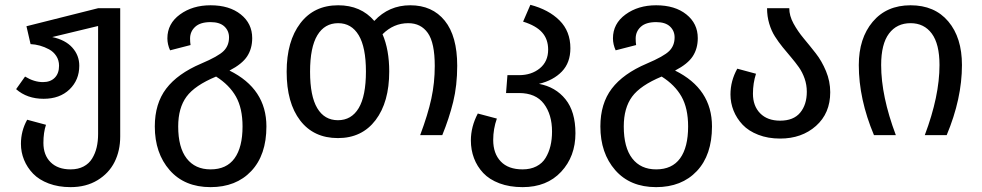

<svg xmlns="http://www.w3.org/2000/svg" viewBox="-20 -561 4075 797"><path d="M387.2 -526.9H479V5.9Q479 64.5 455.6 111.3Q432.1 158.2 384.8 187Q337.4 215.8 272.9 215.8Q222.7 215.8 182.4 200.7Q142.1 185.5 117.4 159.9Q92.8 134.3 79.8 102.5Q66.9 70.8 66.9 36.1Q66.9 -17.6 92.8 -64L170.9 -43Q160.2 -11.2 160.2 32.2Q160.2 83 190.2 112.5Q220.2 142.1 272.9 142.1Q304.2 142.1 326.9 130.1Q349.6 118.2 362.5 96.9Q375.5 75.7 381.3 50.5Q387.2 25.4 387.2 -4.9V-453.1L196.8 -407.2Q251.5 -395.5 280.3 -363.3Q309.1 -331.1 309.1 -288.1Q309.1 -229 268.6 -189.9Q228 -150.9 161.1 -150.9Q92.3 -150.9 46.9 -190.9L84 -243.2Q121.6 -220.2 158.2 -220.2Q189.5 -220.2 207.3 -238.3Q225.1 -256.3 225.1 -288.1Q225.1 -311 213.6 -328.6Q202.1 -346.2 183.6 -356.2Q165 -366.2 145.8 -371.6Q126.5 -377 106.9 -377.9L89.8 -452.1Z M932.6 -268.1Q1085.9 -192.4 1085.9 -36.1Q1085.9 82.5 1022.9 149.2Q960 215.8 854 215.8Q746.1 215.8 684.3 145.3Q622.6 74.7 622.6 -36.1Q622.6 -130.9 669.9 -193.1Q717.3 -255.4 814.9 -296.9Q886.2 -327.1 908.4 -349.4Q930.7 -371.6 930.7 -405.8Q930.7 -433.1 911.4 -451.2Q892.1 -469.2 854 -469.2Q811.5 -469.2 790.3 -449.7Q769 -430.2 769 -400.9Q769 -385.7 771 -374L686 -352.1Q674.8 -377 674.8 -401.9Q674.8 -462.9 727.1 -501Q779.3 -539.1 854 -539.1Q932.1 -539.1 979.5 -501.2Q1026.9 -463.4 1026.9 -402.8Q1026.9 -359.4 1006.1 -327.4Q985.4 -295.4 932.6 -268.1ZM854 142.1Q920.4 142.1 953.6 96.2Q986.8 50.3 986.8 -36.1Q986.8 -111.3 959.5 -159.9Q932.1 -208.5 877 -243.2Q788.6 -206.5 754.2 -159.7Q719.7 -112.8 719.7 -36.1Q719.7 51.3 754.9 96.7Q790 142.1 854 142.1Z M1683.1 -539.1Q1774.4 -539.1 1826.2 -475.1Q1877.9 -411.1 1877.9 -288.1Q1877.9 -206.1 1861.1 -137.7Q1844.2 -69.3 1815.9 0H1724.1Q1756.3 -85.9 1770.5 -151.6Q1784.7 -217.3 1784.7 -287.1Q1784.7 -383.3 1755.9 -424.1Q1727.1 -464.8 1674.8 -464.8Q1613.8 -464.8 1567.9 -418.9Q1595.7 -354.5 1595.7 -264.2Q1595.7 -137.2 1539.1 -62.5Q1482.4 12.2 1382.8 12.2Q1282.2 12.2 1226.1 -60.8Q1169.9 -133.8 1169.9 -263.2Q1169.9 -390.1 1226.8 -464.6Q1283.7 -539.1 1383.8 -539.1Q1478 -539.1 1533.7 -474.1Q1594.2 -539.1 1683.1 -539.1ZM1499 -264.2Q1499 -364.7 1469 -414.8Q1439 -464.8 1383.8 -464.8Q1327.6 -464.8 1297.4 -414.8Q1267.1 -364.7 1267.1 -263.2Q1267.1 -162.1 1296.9 -112.1Q1326.7 -62 1382.8 -62Q1439 -62 1469 -112.3Q1499 -162.6 1499 -264.2Z M2217.3 -212.9Q2286.1 -200.2 2327.4 -148.9Q2368.7 -97.7 2368.7 -7.8Q2368.7 88.4 2309.3 152.1Q2250 215.8 2149.4 215.8Q2095.2 215.8 2053.2 200Q2011.2 184.1 1985.8 157Q1960.4 129.9 1947.5 95.5Q1934.6 61 1934.6 22Q1934.6 -35.2 1963.4 -89.8L2042.5 -68.8Q2027.3 -25.9 2027.3 20Q2027.3 76.2 2058.6 109.1Q2089.8 142.1 2149.4 142.1Q2182.1 142.1 2206.5 129.6Q2231 117.2 2244.6 94.7Q2258.3 72.3 2264.9 44.9Q2271.5 17.6 2271.5 -15.1Q2271.5 -85.4 2237.8 -130.1Q2204.1 -174.8 2134.3 -174.8H2080.6L2086.4 -249H2134.3Q2186 -249 2220.7 -277.3Q2255.4 -305.7 2255.4 -355Q2255.4 -398.4 2230.2 -426.5Q2205.1 -454.6 2151.4 -471.2L2181.6 -541Q2257.8 -521 2302.7 -476.1Q2347.7 -431.2 2347.7 -360.8Q2347.7 -300.8 2312.5 -264.2Q2277.3 -227.5 2217.3 -212.9Z M2782.2 -268.1Q2935.5 -192.4 2935.5 -36.1Q2935.5 82.5 2872.6 149.2Q2809.6 215.8 2703.6 215.8Q2595.7 215.8 2533.9 145.3Q2472.2 74.7 2472.2 -36.1Q2472.2 -130.9 2519.5 -193.1Q2566.9 -255.4 2664.6 -296.9Q2735.8 -327.1 2758.1 -349.4Q2780.3 -371.6 2780.3 -405.8Q2780.3 -433.1 2761 -451.2Q2741.7 -469.2 2703.6 -469.2Q2661.1 -469.2 2639.9 -449.7Q2618.7 -430.2 2618.7 -400.9Q2618.7 -385.7 2620.6 -374L2535.6 -352.1Q2524.4 -377 2524.4 -401.9Q2524.4 -462.9 2576.7 -501Q2628.9 -539.1 2703.6 -539.1Q2781.7 -539.1 2829.1 -501.2Q2876.5 -463.4 2876.5 -402.8Q2876.5 -359.4 2855.7 -327.4Q2835 -295.4 2782.2 -268.1ZM2703.6 142.1Q2770 142.1 2803.2 96.2Q2836.4 50.3 2836.4 -36.1Q2836.4 -111.3 2809.1 -159.9Q2781.7 -208.5 2726.6 -243.2Q2638.2 -206.5 2603.8 -159.7Q2569.3 -112.8 2569.3 -36.1Q2569.3 51.3 2604.5 96.7Q2639.6 142.1 2703.6 142.1Z M3256.3 -526.9Q3256.3 -495.6 3273.9 -463.4Q3291.5 -431.2 3316.4 -401.4Q3341.3 -371.6 3366.2 -339.8Q3391.1 -308.1 3408.7 -265.9Q3426.3 -223.6 3426.3 -178.2Q3426.3 -90.8 3367.2 -38.3Q3308.1 14.2 3218.3 14.2Q3168 14.2 3127.7 -1.5Q3087.4 -17.1 3062.7 -43.2Q3038.1 -69.3 3025.1 -101.6Q3012.2 -133.8 3012.2 -168.9Q3012.2 -225.1 3040.5 -275.9L3118.2 -254.9Q3105.5 -215.8 3105.5 -171.9Q3105.5 -121.1 3135.5 -90.6Q3165.5 -60.1 3218.3 -60.1Q3273.9 -60.1 3301.5 -93.3Q3329.1 -126.5 3329.1 -180.2Q3329.1 -208.5 3320.1 -234.6Q3311 -260.7 3296.4 -281.5Q3281.7 -302.2 3264.2 -322.8Q3246.6 -343.3 3229 -365Q3211.4 -386.7 3196.8 -409.7Q3182.1 -432.6 3173.1 -462.9Q3164.1 -493.2 3164.1 -526.9Z M3544.9 -291Q3544.9 -401.9 3602.5 -470.5Q3660.2 -539.1 3759.8 -539.1Q3859.9 -539.1 3916.5 -471.9Q3973.1 -404.8 3973.1 -291Q3973.1 -151.4 3909.7 0H3818.8Q3879.9 -162.1 3879.9 -291Q3879.9 -378.4 3847.9 -421.6Q3815.9 -464.8 3759.8 -464.8Q3702.6 -464.8 3670.2 -421.6Q3637.7 -378.4 3637.7 -291Q3637.7 -162.1 3698.7 0H3607.9Q3544.9 -149.9 3544.9 -291Z"/></svg>

Font: FiraGO
Style: Regular
Weight: 400
Designer: bBox Type
Foundry: bBox Type GmbH
Version: Version 1.001;PS 001.001;hotconv 1.0.88;makeotf.lib2.5.64775